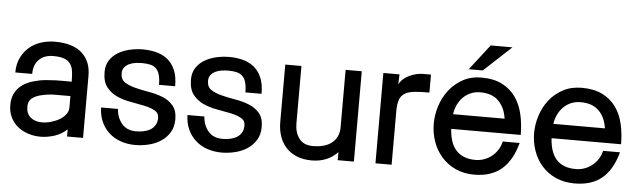

<svg xmlns="http://www.w3.org/2000/svg" viewBox="-47 -878 3558 1065"><g transform="rotate(5 1732.5 -346.0)"><path d="M350 -39Q321 -11 281 2Q241 15 203 15Q166 15 133 4Q100 -7 75 -27.5Q50 -48 35.5 -78Q21 -108 21 -146Q21 -179 31.5 -203.5Q42 -228 59.5 -245Q77 -262 100.5 -273.5Q124 -285 151 -291Q177 -298 205 -300.5Q233 -303 261 -304Q284 -305 306.5 -304.5Q329 -304 349 -304Q349 -336 346 -360.5Q343 -385 331.5 -402Q320 -419 297.5 -428Q275 -437 236 -437Q185 -437 156 -408Q127 -379 127 -328H33Q33 -374 50 -409.5Q67 -445 95 -469Q123 -493 160 -505Q197 -517 237 -517Q338 -517 388.5 -471Q439 -425 439 -346V1H350ZM349 -224H320H263Q231 -224 194 -216Q159 -209 137.5 -193Q116 -177 116 -146Q116 -106 140.5 -85.5Q165 -65 203 -65Q229 -65 255 -72.5Q281 -80 302 -92.5Q323 -105 336 -122.5Q349 -140 349 -161Z M730 15Q687 15 649.5 2Q612 -11 584.5 -36Q557 -61 541 -96Q525 -131 524 -176H618Q621 -128 649 -94.5Q677 -61 728 -61Q749 -61 769.5 -65Q790 -69 806.5 -78.5Q823 -88 833.5 -104.5Q844 -121 844 -146Q844 -173 820.5 -186Q797 -199 761.5 -206.5Q726 -214 685 -221Q644 -228 608.5 -244Q573 -260 549.5 -290Q526 -320 526 -374Q526 -411 543 -438Q560 -465 588.5 -482.5Q617 -500 653.5 -508.5Q690 -517 728 -517Q765 -517 800 -508.5Q835 -500 862.5 -479Q890 -458 906.5 -421.5Q923 -385 923 -329H833Q833 -363 826.5 -385Q820 -407 807 -419.5Q794 -432 774.5 -436.5Q755 -441 729 -441Q712 -441 693 -438.5Q674 -436 658 -428.5Q642 -421 631.5 -408Q621 -395 621 -374Q621 -341 644.5 -325.5Q668 -310 703.5 -301Q739 -292 780.5 -285Q822 -278 857.5 -264Q893 -250 916.5 -222.5Q940 -195 940 -146Q940 -103 921 -72.5Q902 -42 872 -22.5Q842 -3 804.5 6Q767 15 730 15Z M1211 15Q1168 15 1130.5 2Q1093 -11 1065.5 -36Q1038 -61 1022 -96Q1006 -131 1005 -176H1099Q1102 -128 1130 -94.5Q1158 -61 1209 -61Q1230 -61 1250.5 -65Q1271 -69 1287.5 -78.5Q1304 -88 1314.5 -104.5Q1325 -121 1325 -146Q1325 -173 1301.5 -186Q1278 -199 1242.5 -206.5Q1207 -214 1166 -221Q1125 -228 1089.5 -244Q1054 -260 1030.5 -290Q1007 -320 1007 -374Q1007 -411 1024 -438Q1041 -465 1069.5 -482.5Q1098 -500 1134.5 -508.5Q1171 -517 1209 -517Q1246 -517 1281 -508.5Q1316 -500 1343.5 -479Q1371 -458 1387.5 -421.5Q1404 -385 1404 -329H1314Q1314 -363 1307.5 -385Q1301 -407 1288 -419.5Q1275 -432 1255.5 -436.5Q1236 -441 1210 -441Q1193 -441 1174 -438.5Q1155 -436 1139 -428.5Q1123 -421 1112.5 -408Q1102 -395 1102 -374Q1102 -341 1125.5 -325.5Q1149 -310 1184.5 -301Q1220 -292 1261.5 -285Q1303 -278 1338.5 -264Q1374 -250 1397.5 -222.5Q1421 -195 1421 -146Q1421 -103 1402 -72.5Q1383 -42 1353 -22.5Q1323 -3 1285.5 6Q1248 15 1211 15Z M1857 -44Q1830 -15 1793.5 0Q1757 15 1713 15Q1665 15 1629 0Q1593 -15 1569 -41.5Q1545 -68 1533 -104Q1521 -140 1521 -182V-502H1611V-182Q1611 -132 1636 -98.5Q1661 -65 1713 -65Q1744 -65 1770.5 -72Q1797 -79 1816 -93.5Q1835 -108 1846 -130Q1857 -152 1857 -182V-502H1947V1H1857Z M2155 -447Q2164 -465 2179 -478Q2194 -491 2212.5 -499.5Q2231 -508 2250.5 -512.5Q2270 -517 2288 -517H2331V-417Q2284 -417 2251 -414Q2218 -411 2197 -399.5Q2176 -388 2166.5 -364.5Q2157 -341 2157 -300V0H2067V-503H2157Z M2615 -565H2537L2647 -707H2768ZM2469 -227Q2471 -192 2480 -162.5Q2489 -133 2506.5 -112Q2524 -91 2551.5 -79Q2579 -67 2618 -67Q2642 -67 2665 -75Q2688 -83 2707 -98Q2726 -113 2740 -134Q2754 -155 2760 -182H2854Q2828 -84 2770 -34.5Q2712 15 2618 15Q2559 15 2513 -6.5Q2467 -28 2435 -64.5Q2403 -101 2386.5 -148.5Q2370 -196 2370 -248Q2370 -297 2385.5 -346Q2401 -395 2432 -435Q2463 -475 2508 -500Q2553 -525 2612 -525Q2681 -525 2727.5 -501Q2774 -477 2802.5 -436.5Q2831 -396 2843.5 -342Q2856 -288 2856 -227ZM2613 -443Q2583 -443 2559 -432.5Q2535 -422 2517 -404Q2499 -386 2487.5 -361.5Q2476 -337 2472 -309H2759Q2751 -369 2715 -406Q2679 -443 2613 -443Z M3028 -224Q3030 -189 3039 -159.5Q3048 -130 3065.5 -109Q3083 -88 3110.5 -76.5Q3138 -65 3177 -65Q3201 -65 3224 -73Q3247 -81 3266 -96Q3285 -111 3299 -132Q3313 -153 3319 -179H3413Q3387 -82 3329.5 -33.5Q3272 15 3177 15Q3118 15 3071.5 -6Q3025 -27 2993.5 -63Q2962 -99 2945.5 -146Q2929 -193 2929 -244Q2929 -292 2944.5 -341Q2960 -390 2990.5 -429Q3021 -468 3066.5 -492.5Q3112 -517 3171 -517Q3240 -517 3286.5 -493.5Q3333 -470 3361.5 -430.5Q3390 -391 3402.5 -337.5Q3415 -284 3415 -224ZM3172 -437Q3142 -437 3118 -426.5Q3094 -416 3076 -398Q3058 -380 3046.5 -356Q3035 -332 3031 -304H3318Q3310 -364 3274 -400.5Q3238 -437 3172 -437Z"/></g></svg>

Font: Gen
Style: Regular
Weight: 400
Version: Version 1.000;PS 001.001;hotconv 1.0.56